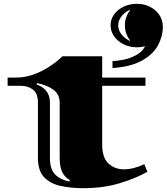

<svg xmlns="http://www.w3.org/2000/svg" viewBox="-20 -965 874 1007"><path d="M417 22Q351 22 297 10Q243 -2 211 -36Q179 -70 179 -136V-426Q179 -476 152.5 -495.5Q126 -515 89 -515H20V-558H60Q113 -558 158 -575Q203 -592 236.5 -614Q270 -636 289 -653Q308 -670 308 -670H516V-558H743V-515H516V-205Q516 -139 548.5 -108Q581 -77 630 -77Q680 -77 737 -104L753 -64Q691 -29 606 -3.5Q521 22 417 22ZM172 -522Q204 -511 223 -487.5Q242 -464 242 -426V-136Q242 -76 270.5 -48.5Q299 -21 345 -13L346 -21Q322 -33 307.5 -60Q293 -87 293 -136V-426Q293 -470 260 -494.5Q227 -519 174 -529ZM560 -832Q560 -864 578.5 -889.5Q597 -915 628.5 -930Q660 -945 698 -945Q736 -945 766.5 -929.5Q797 -914 815.5 -887Q834 -860 834 -824Q834 -775 809 -728Q784 -681 726 -648Q668 -615 570 -608V-645Q594 -645 628.5 -652Q663 -659 695 -676.5Q727 -694 741 -723Q722 -717 698 -717Q660 -717 628.5 -732.5Q597 -748 578.5 -774.5Q560 -801 560 -832ZM635 -832Q635 -855 642.5 -875.5Q650 -896 662 -910L660 -913Q634 -901 617 -879Q600 -857 600 -832Q600 -807 617 -785Q634 -763 660 -751L662 -754Q650 -768 642.5 -788.5Q635 -809 635 -832Z"/></svg>

Font: Diplomata
Style: Regular
Weight: 400
Designer: Eduardo Rodriguez Tunni
Foundry: Eduardo Rodriguez Tunni
Version: Version 1.002; ttfautohint (v1.8.4.7-5d5b);gftools[0.9.23]